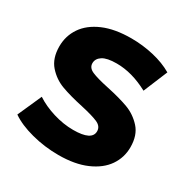

<svg xmlns="http://www.w3.org/2000/svg" viewBox="-165 -858 992 1016"><g transform="rotate(30 331.0 -350.0)"><path d="M30 -63 95 -209Q142 -178 204 -159Q266 -140 326 -140Q440 -140 440 -197Q440 -227 407.5 -241.5Q375 -256 303 -272Q224 -289 171 -308.5Q118 -328 80 -371Q42 -414 42 -487Q42 -551 77 -602.5Q112 -654 181.5 -684Q251 -714 352 -714Q421 -714 488 -698.5Q555 -683 606 -653L545 -506Q445 -560 351 -560Q292 -560 265 -542.5Q238 -525 238 -497Q238 -469 270 -455Q302 -441 373 -426Q453 -409 505.5 -389.5Q558 -370 596.5 -327.5Q635 -285 635 -212Q635 -149 600 -98Q565 -47 495 -16.5Q425 14 325 14Q240 14 160 -7Q80 -28 30 -63Z"/></g></svg>

Font: Montserrat Alternates ExtraBold
Style: Regular
Weight: 800
Designer: Julieta Ulanovsky
Foundry: Julieta Ulanovsky
Version: Version 7.200